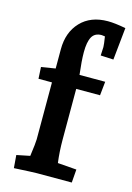

<svg xmlns="http://www.w3.org/2000/svg" viewBox="-118 -830 615 895"><g transform="rotate(15 189.0 -382.5)"><path d="M37 -57 101 -70Q110 -135 110 -152V-427H45L42 -483L110 -494V-587Q110 -669 158 -719.5Q206 -770 289 -770Q322 -770 375 -760L359 -604L297 -607L299 -648Q299 -660 293 -698L277 -700Q244 -700 230.5 -675.5Q217 -651 217 -602Q217 -560 225 -494H349L342 -427H227V-182Q227 -125 234 -71L325 -64L320 0H152Q135 0 42 5Z"/></g></svg>

Font: Andada Pro
Style: Bold
Weight: 700
Designer: Carolina Giovagnoli
Foundry: Huerta Tipografica
Version: Version 3.005; ttfautohint (v1.8.4)